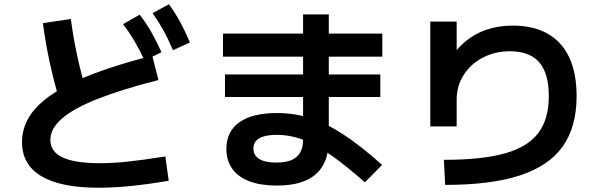

<svg xmlns="http://www.w3.org/2000/svg" viewBox="-20 -838 2852 905"><path d="M83.7 -168.6Q83.7 -256.4 148.4 -328.1Q213.2 -399.7 348.1 -460.3Q483 -520.9 697.6 -575.5L726.8 -460.8Q551.4 -416 438.8 -371.3Q326.3 -326.6 271.8 -279.1Q217.4 -231.7 217.4 -178.9Q217.4 -122.7 275.7 -95.7Q334.1 -68.7 452.1 -68.7Q509.7 -68.7 578.5 -75.8Q647.4 -82.8 759.4 -100.6L775.2 13.9Q680.7 30.2 598.7 38.5Q516.8 46.9 444.4 46.9Q266.7 46.9 175.2 -7.4Q83.7 -61.7 83.7 -168.6ZM182.2 -728.9 313.9 -748.5Q325.1 -662.5 343.9 -575.5Q362.7 -488.6 389 -401.8L258.8 -370.5Q232 -460.8 213 -550.3Q193.9 -639.7 182.2 -728.9ZM559.8 -724 638.3 -768.8Q668.2 -730.6 691.6 -689.8Q715 -648.9 741.2 -592L661.8 -552.5Q637.3 -604.1 613.6 -644.7Q589.8 -685.3 559.8 -724ZM699 -776.1 776.4 -817.8Q805.7 -777.3 828.9 -734.9Q852.1 -692.4 875.2 -637.9L795.3 -601.4Q773 -653.9 750.3 -695Q727.5 -736.1 699 -776.1Z M1047 -135.7Q1047 -218.5 1108.5 -261.9Q1169.9 -305.2 1284.9 -305.2Q1366.7 -305.2 1441.7 -281.4Q1516.8 -257.5 1598.2 -204.5Q1679.6 -151.5 1781 -60.7L1699.9 21.4Q1603.1 -63.8 1532.6 -112Q1462.2 -160.2 1403.6 -181.3Q1345 -202.4 1284.9 -202.4Q1229.7 -202.4 1202.1 -186.3Q1174.5 -170.3 1174.5 -137.7Q1174.5 -105.6 1202 -88.6Q1229.5 -71.7 1282.2 -71.7Q1325.2 -71.7 1353.1 -83.2Q1380.9 -94.8 1394.7 -118.8Q1408.6 -142.8 1408.6 -179.3V-770.1H1529.8V-179.3Q1529.8 -70.9 1468.9 -17.1Q1408 36.7 1284.9 36.7Q1209.4 36.7 1156.1 16.7Q1102.7 -3.3 1074.9 -42.3Q1047 -81.3 1047 -135.7ZM1040.4 -487H1772.6V-380.9H1040.4ZM1031.1 -679.7H1782V-570.9H1031.1Z M2566.8 -385.4Q2566.8 -491.9 2521.7 -544.2Q2476.6 -596.4 2382.9 -596.4Q2315 -596.4 2257.9 -567.5Q2200.8 -538.6 2166.7 -486.4Q2132.5 -434.2 2132.5 -367.5V-242.2H2008.2V-736.3H2132.5V-537.1H2084.9Q2121.2 -596.9 2167.1 -636.9Q2213.1 -677 2270.7 -697.1Q2328.2 -717.3 2396.4 -717.3Q2494.2 -717.3 2561.4 -679.3Q2628.5 -641.4 2663.2 -567.3Q2697.8 -493.1 2697.8 -385.4Q2697.8 -239.6 2632.3 -147.6Q2566.8 -55.7 2430.6 -11.1Q2294.3 33.5 2078.3 33.5L2072.2 -84.6Q2252.1 -84.6 2360.1 -115.1Q2468.1 -145.6 2517.4 -211.1Q2566.8 -276.5 2566.8 -385.4Z"/></svg>

Font: Pretendard JP Variable
Style: Regular
Weight: 400
Designer: Base glyphs from Inter by Rasmus Andersson; Hangul glyphs from Noto Sans CJK(Source Han Sans) by Jang Soo-young and Kang
Foundry: Kil Hyung-jin
Version: Version 1.307;Glyphs 3.2 (3192)